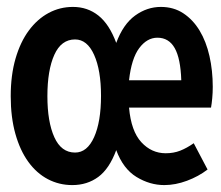

<svg xmlns="http://www.w3.org/2000/svg" viewBox="-20 -523 640 555"><path d="M197 -82Q232 -82 252 -126.5Q272 -171 272 -246Q272 -320 252 -364.5Q232 -409 197 -409Q157 -409 137 -364.5Q117 -320 117 -245Q117 -171 137 -126.5Q157 -82 197 -82ZM189 12Q151 12 118.5 -5Q86 -22 62 -55Q38 -88 24.5 -136Q11 -184 11 -245Q11 -306 25 -354Q39 -402 63.5 -435Q88 -468 120.5 -485.5Q153 -503 191 -503Q233 -503 264.5 -478Q296 -453 316 -399Q336 -453 370.5 -478Q405 -503 445 -503Q482 -503 510 -484.5Q538 -466 557 -434.5Q576 -403 585.5 -361Q595 -319 595 -272Q595 -255 593.5 -239Q592 -223 590 -212H353Q359 -144 388.5 -112Q418 -80 459 -80Q482 -80 501 -87.5Q520 -95 540 -109L580 -33Q554 -13 520.5 -0.5Q487 12 455 12Q413 12 374.5 -11.5Q336 -35 316 -89Q296 -35 264 -11.5Q232 12 189 12ZM435 -414Q405 -414 382.5 -384Q360 -354 353 -291H504Q502 -354 485 -384Q468 -414 435 -414Z"/></svg>

Font: Source Code Pro Semibold
Style: Regular
Weight: 600
Monospace: yes
Designer: Paul D. Hunt, Teo Tuominen
Foundry: Adobe Systems Incorporated
Version: Version 2.030;PS 1.000;hotconv 16.6.51;makeotf.lib2.5.65220